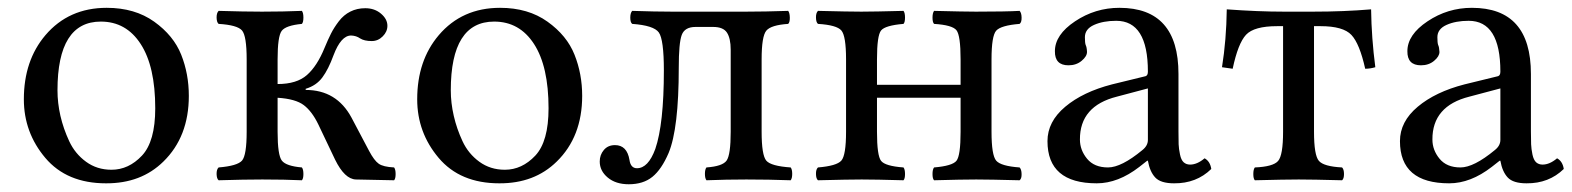

<svg xmlns="http://www.w3.org/2000/svg" viewBox="-20 -459 4020 491"><path d="M41 -205.1Q41 -304.2 96.2 -369.1Q155.8 -439 252.9 -439Q324.7 -439 374.3 -403.6Q423.8 -368.2 443.4 -319.1Q462.9 -270 462.9 -213.9Q462.9 -109.4 397.9 -45.9Q340.8 10.3 251 9.8Q150.9 9.8 95.9 -55.2Q41 -120.1 41 -205.1ZM237.8 -403.8Q127 -403.8 127 -228Q127 -195.8 134.5 -162.8Q142.1 -129.9 157 -97.9Q171.9 -65.9 200 -45.4Q228 -24.9 265.1 -24.9Q309.1 -24.9 343 -61Q377 -97.2 377 -182.1Q377 -289.1 339.8 -346.4Q302.7 -403.8 237.8 -403.8Z M890.1 0Q861.3 -1 836.9 -50.8L793.9 -141.1Q777.8 -174.3 756.8 -190.2Q735.8 -206.1 689.9 -209V-122.1Q689.9 -62 700.9 -48.1Q711.9 -34.2 752 -30.8Q755.9 -25.9 755.9 -13.9Q755.9 -2 752 2Q708 0 650.9 0Q605 0 539.1 2Q534.2 -2 533.9 -13.9Q533.7 -25.9 539.1 -30.8Q586.9 -34.7 598.9 -48.3Q610.8 -62 610.8 -122.1V-307.1Q610.8 -367.2 598.9 -381.1Q586.9 -395 539.1 -397.9Q534.2 -401.9 533.9 -413.8Q533.7 -425.8 539.1 -431.2Q605 -429.2 649.9 -429.2Q704.1 -429.2 752 -431.2Q755.9 -426.3 755.9 -414.1Q755.9 -401.9 752 -397.9Q710.9 -394 700.4 -380.1Q689.9 -366.2 689.9 -307.1V-244.1Q738.8 -244.1 764.9 -267.1Q791 -290 810.1 -336.9Q818.8 -357.9 826.4 -373Q834 -388.2 846.4 -404.5Q858.9 -420.9 876 -429.4Q893.1 -438 914.1 -438Q938 -438 954.3 -424.1Q970.7 -410.2 970.7 -393.1Q970.7 -377.9 958.7 -366Q946.8 -354 930.7 -354Q911.6 -354 900.9 -360.8Q891.1 -367.7 877.9 -368.2Q852.1 -368.2 833 -317.9Q819.8 -281.7 804.4 -261Q789.1 -240.2 761.7 -231.9V-229Q840.8 -229 878.9 -158.2L923.8 -73.2Q937 -48.3 948.5 -40.3Q960 -32.2 987.8 -30.8Q991.7 -25.9 991.7 -13.9Q991.7 -2 987.8 2Z M1046.9 -205.1Q1046.9 -304.2 1102.1 -369.1Q1161.6 -439 1258.8 -439Q1330.6 -439 1380.1 -403.6Q1429.7 -368.2 1449.2 -319.1Q1468.8 -270 1468.8 -213.9Q1468.8 -109.4 1403.8 -45.9Q1346.7 10.3 1256.8 9.8Q1156.7 9.8 1101.8 -55.2Q1046.9 -120.1 1046.9 -205.1ZM1243.7 -403.8Q1132.8 -403.8 1132.8 -228Q1132.8 -195.8 1140.4 -162.8Q1147.9 -129.9 1162.8 -97.9Q1177.7 -65.9 1205.8 -45.4Q1233.9 -24.9 1271 -24.9Q1314.9 -24.9 1348.9 -61Q1382.8 -97.2 1382.8 -182.1Q1382.8 -289.1 1345.7 -346.4Q1308.6 -403.8 1243.7 -403.8Z M1927.7 -122.1Q1927.7 -62 1939.7 -48.1Q1951.7 -34.2 2002 -30.8Q2005.9 -25.9 2005.9 -14.4Q2005.9 -2.9 2002 2Q1945.8 0 1888.7 0Q1836.9 0 1786.6 2Q1782.7 -2.9 1782.7 -14.4Q1782.7 -25.9 1786.6 -30.8Q1827.6 -33.7 1838.1 -48.3Q1848.6 -63 1848.6 -122.1V-332Q1848.6 -360.8 1839.1 -375.5Q1829.6 -390.1 1803.7 -390.1H1758.8Q1731 -390.1 1723.4 -369.6Q1715.8 -349.1 1715.8 -286.1Q1715.8 -130.4 1689.9 -67.9Q1671.9 -25.9 1648.4 -6.8Q1625 12.2 1587.9 12.2Q1554.7 12.2 1534.2 -4.9Q1513.7 -22 1513.7 -45.9Q1513.7 -63 1524.2 -75.4Q1534.7 -87.9 1552.7 -87.9Q1583.5 -87.9 1589.8 -49.8Q1592.8 -28.8 1608.9 -28.8Q1637.7 -28.8 1655.8 -78.1Q1677.7 -142.1 1677.7 -278.8Q1677.7 -357.9 1664.8 -376Q1651.9 -394 1596.7 -397.9Q1591.8 -401.9 1591.8 -413.8Q1591.8 -425.8 1596.7 -431.2Q1656.7 -429.2 1698.7 -429.2H1887.7Q1935.5 -429.2 1995.6 -431.2Q1999.5 -426.3 1999.8 -414.1Q2000 -401.9 1995.6 -397.9Q1951.7 -395 1939.7 -380.6Q1927.7 -366.2 1927.7 -307.1Z M2515.6 -307.1V-122.1Q2515.6 -62 2527.6 -48.1Q2539.6 -34.2 2587.4 -30.8Q2592.3 -25.9 2592.5 -13.9Q2592.8 -2 2587.4 2Q2509.3 0 2476.6 0Q2440.4 0 2368.7 2Q2364.7 -2 2364.7 -13.9Q2364.7 -25.9 2368.7 -30.8Q2415.5 -34.7 2426 -47.9Q2436.5 -61 2436.5 -122.1V-209H2222.7V-122.1Q2222.7 -61 2233.2 -47.6Q2243.7 -34.2 2290.5 -30.8Q2294.4 -25.9 2294.4 -13.9Q2294.4 -2 2290.5 2Q2218.8 0 2183.6 0Q2151.4 0 2071.8 2Q2066.9 -2 2066.7 -13.9Q2066.4 -25.9 2071.8 -30.8Q2119.6 -34.7 2131.6 -48.3Q2143.6 -62 2143.6 -122.1V-307.1Q2143.6 -367.2 2131.6 -381.1Q2119.6 -395 2071.8 -397.9Q2066.9 -401.9 2066.7 -413.8Q2066.4 -425.8 2071.8 -431.2Q2151.9 -429.2 2182.6 -429.2Q2214.8 -429.2 2290.5 -431.2Q2294.4 -426.3 2294.4 -414.1Q2294.4 -401.9 2290.5 -397.9Q2243.7 -394 2233.2 -381.1Q2222.7 -368.2 2222.7 -307.1V-242.2H2436.5V-307.1Q2436.5 -368.2 2426 -381.6Q2415.5 -395 2368.7 -397.9Q2364.7 -401.9 2364.7 -413.8Q2364.7 -425.8 2368.7 -431.2Q2446.8 -429.2 2475.6 -429.2Q2552.7 -429.2 2587.4 -431.2Q2592.3 -426.3 2592.5 -414.1Q2592.8 -401.9 2587.4 -397.9Q2539.6 -394 2527.6 -380.6Q2515.6 -367.2 2515.6 -307.1Z M2915.5 -232.9 2836.4 -211.9Q2741.2 -188 2741.7 -102.1Q2741.7 -75.2 2760 -53Q2778.3 -30.8 2813.5 -30.8Q2847.7 -30.8 2901.4 -75.2Q2915.5 -86.4 2915.5 -101.1ZM2915.5 -47.9H2913.6L2893.6 -32.2Q2839.4 9.8 2784.7 9.8Q2658.7 9.8 2658.7 -98.1Q2658.7 -147.9 2704.1 -186Q2749.5 -224.1 2823.7 -243.2L2909.7 -264.2Q2915.5 -266.1 2915.5 -275.9Q2915.5 -405.8 2834.5 -405.8Q2801.3 -405.8 2777.8 -395.3Q2754.4 -384.8 2754.4 -363.8Q2754.4 -349.6 2756.3 -344.2Q2759.3 -338.4 2759.8 -326.2Q2759.8 -314.9 2746.1 -303.5Q2732.4 -292 2712.4 -292Q2677.2 -292 2677.7 -328.1Q2677.7 -370.1 2729.2 -404.5Q2780.8 -439 2842.8 -439Q2993.7 -439 2993.7 -270V-123Q2993.7 -102.1 2994.1 -90.1Q2994.6 -78.1 2997.6 -64Q3000.5 -49.8 3007.1 -43.9Q3013.7 -38.1 3023.4 -38.1Q3041.5 -38.1 3060.5 -54.2Q3074.7 -46.4 3077.6 -26.9Q3039.6 10.3 2982.4 9.8Q2948.2 9.8 2934.3 -5.1Q2920.4 -20 2915.5 -47.9Z M3261.2 -122.1V-392.1H3246.1Q3187 -392.1 3166.5 -370.1Q3146 -348.1 3132.3 -283.2L3105 -287.1Q3116.2 -356.9 3117.2 -435.1Q3197.3 -429.2 3263.2 -429.2H3337.9Q3417 -429.2 3486.3 -435.1Q3487.3 -361.8 3497.1 -287.1Q3483.9 -283.2 3471.2 -283.2Q3457 -347.2 3436 -369.6Q3415 -392.1 3356.9 -392.1H3340.3V-122.1Q3340.3 -62 3352.8 -47.6Q3365.2 -33.2 3412.1 -30.8Q3417 -25.9 3417 -13.9Q3417 -2 3412.1 2Q3335.9 0 3301.3 0Q3267.1 0 3189 2Q3185.1 -2 3185.1 -13.9Q3185.1 -25.9 3189 -30.8Q3235.8 -32.7 3248.5 -47.4Q3261.2 -62 3261.2 -122.1Z M3816.9 -232.9 3737.8 -211.9Q3642.6 -188 3643.1 -102.1Q3643.1 -75.2 3661.4 -53Q3679.7 -30.8 3714.8 -30.8Q3749 -30.8 3802.7 -75.2Q3816.9 -86.4 3816.9 -101.1ZM3816.9 -47.9H3814.9L3794.9 -32.2Q3740.7 9.8 3686 9.8Q3560.1 9.8 3560.1 -98.1Q3560.1 -147.9 3605.5 -186Q3650.9 -224.1 3725.1 -243.2L3811 -264.2Q3816.9 -266.1 3816.9 -275.9Q3816.9 -405.8 3735.8 -405.8Q3702.6 -405.8 3679.2 -395.3Q3655.8 -384.8 3655.8 -363.8Q3655.8 -349.6 3657.7 -344.2Q3660.6 -338.4 3661.1 -326.2Q3661.1 -314.9 3647.5 -303.5Q3633.8 -292 3613.8 -292Q3578.6 -292 3579.1 -328.1Q3579.1 -370.1 3630.6 -404.5Q3682.1 -439 3744.1 -439Q3895 -439 3895 -270V-123Q3895 -102.1 3895.5 -90.1Q3896 -78.1 3898.9 -64Q3901.9 -49.8 3908.4 -43.9Q3915 -38.1 3924.8 -38.1Q3942.9 -38.1 3961.9 -54.2Q3976.1 -46.4 3979 -26.9Q3940.9 10.3 3883.8 9.8Q3849.6 9.8 3835.7 -5.1Q3821.8 -20 3816.9 -47.9Z"/></svg>

Font: Linux Libertine
Style: Regular
Weight: 400
Designer: Philipp H. Poll
Foundry: Philipp H. Poll
Version: Version 5.3.0 ; ttfautohint (v0.9)